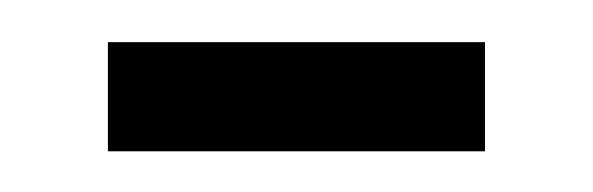

<svg xmlns="http://www.w3.org/2000/svg" viewBox="-20 -426 284 92"><path d="M31.7 -405.8H212.4V-353.5H31.7Z"/></svg>

Font: Montez
Style: Regular
Weight: 400
Designer: Astigmatic (AOETI)
Foundry: Astigmatic (AOETI)
Version: Version 1.001